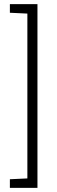

<svg xmlns="http://www.w3.org/2000/svg" viewBox="-20 -763 279 933"><path d="M28 150V108L113 104V-697L28 -701V-743H162V150Z"/></svg>

Font: Saira Condensed Light
Style: Regular
Weight: 300
Width: 3
Designer: Hector Gatti with collaboration of the Omnibus-Type team
Foundry: Omnibus-Type
Version: Version 1.101